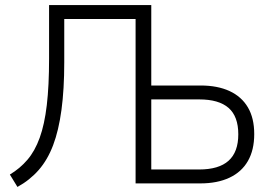

<svg xmlns="http://www.w3.org/2000/svg" viewBox="-20 -725 1079 759"><path d="M49 14 19 -35Q59 -59 88.5 -93.5Q118 -128 137 -180.5Q156 -233 165 -309.5Q174 -386 174 -493V-705H578V-387H773Q840 -387 887.5 -365Q935 -343 960 -300.5Q985 -258 985 -195Q985 -132 960 -88.5Q935 -45 887 -22.5Q839 0 772 0H516V-650H234V-479Q234 -372 223 -290.5Q212 -209 190 -151Q168 -93 133 -53Q98 -13 49 14ZM578 -55H767Q845 -55 883.5 -89.5Q922 -124 922 -194Q922 -265 883.5 -298.5Q845 -332 768 -332H578Z"/></svg>

Font: Nunito Sans 10pt SemiCondensed Light
Style: Regular
Weight: 300
Width: 4
Designer: Vernon Adams
Foundry: Vernon Adams
Version: Version 3.101;gftools[0.9.27]